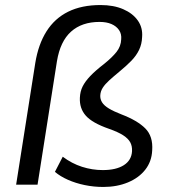

<svg xmlns="http://www.w3.org/2000/svg" viewBox="-20 -733 677 762"><path d="M390 9Q352 9 316 1.5Q280 -6 249.5 -19.5Q219 -33 198 -51L229 -111Q265 -84 305.5 -71Q346 -58 388 -58Q441 -58 471.5 -77.5Q502 -97 504 -133Q505 -153 497 -168Q489 -183 469 -196Q449 -209 412 -222Q346 -245 320.5 -274Q295 -303 297 -345Q298 -370 308 -390Q318 -410 338.5 -431.5Q359 -453 394 -480Q425 -505 442.5 -527Q460 -549 461 -577Q463 -598 452.5 -613.5Q442 -629 422.5 -637.5Q403 -646 375 -646Q305 -646 262 -607.5Q219 -569 206 -490L129 0H44L120 -483Q132 -557 164.5 -608.5Q197 -660 250.5 -686.5Q304 -713 379 -713Q431 -713 469 -696.5Q507 -680 527 -651.5Q547 -623 544 -586Q543 -558 532 -535Q521 -512 501 -491.5Q481 -471 453 -448Q430 -429 413.5 -414Q397 -399 388 -385Q379 -371 378 -355Q377 -340 385 -327Q393 -314 412 -302.5Q431 -291 462 -279Q525 -255 556.5 -223.5Q588 -192 584 -136Q582 -92 556.5 -59.5Q531 -27 487.5 -9Q444 9 390 9Z"/></svg>

Font: Nunito Sans 10pt
Style: Italic
Weight: 400
Italic angle: -9°
Designer: Vernon Adams
Foundry: Vernon Adams
Version: Version 3.101;gftools[0.9.27]